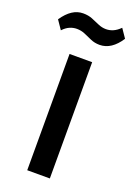

<svg xmlns="http://www.w3.org/2000/svg" viewBox="-159 -783 586 838"><g transform="rotate(20 134.0 -363.5)"><path d="M186 -540V0H81V-540ZM-18 -665Q3 -696 26.5 -711.5Q50 -727 77 -727Q101 -727 119.5 -719.5Q138 -712 156 -704Q174 -696 193 -696Q210 -696 226 -703Q242 -710 258 -726L286 -685Q266 -654 242 -638Q218 -622 190 -622Q167 -622 148 -630.5Q129 -639 111.5 -646.5Q94 -654 74 -654Q57 -654 41 -647Q25 -640 10 -624Z"/></g></svg>

Font: Pathway Extreme Medium
Style: Regular
Weight: 500
Designer: Eduardo Rodriguez Tunni
Foundry: Eduardo Rodriguez Tunni
Version: Version 1.001;gftools[0.9.26]